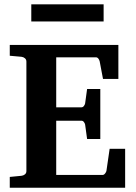

<svg xmlns="http://www.w3.org/2000/svg" viewBox="-20 -882 638 902"><path d="M25.9 0V-50.8L81.1 -56.2Q89.8 -57.1 96.9 -62.7Q104 -68.4 104 -78.1V-592.8Q104 -602.5 96.9 -608.4Q89.8 -614.3 81.1 -615.2L25.9 -620.1V-670.9H536.1V-511.2H463.9L448.2 -594.2Q446.3 -601.6 441.7 -607.2Q437 -612.8 430.2 -612.8H244.1V-377.9H362.8Q369.6 -377.9 374.3 -384.3Q378.9 -390.6 379.9 -396L389.2 -463.9H451.2V-229H389.2L379.9 -296.9Q378.9 -302.2 374.3 -308.6Q369.6 -314.9 362.8 -314.9H244.1V-60.1H461.9Q468.3 -60.1 473.6 -66.9Q479 -73.7 480 -79.1L495.1 -183.1H567.9V0ZM127 -781.2V-861.8H466.8V-781.2Z"/></svg>

Font: Charis SIL APac
Style: Bold
Weight: 700
Foundry: SIL International
Version: Version 5.000